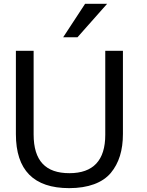

<svg xmlns="http://www.w3.org/2000/svg" viewBox="-20 -978 770 1009"><path d="M387.2 -782.2 543 -958H427.2L312 -782.2ZM343.8 10.7C443.8 10.7 518.6 -17.6 562 -68.8C605.5 -121.1 626 -188 626 -274.4V-710.9H533.2V-269.5C533.2 -135.3 470.2 -67.9 344.7 -67.9C220.2 -67.9 156.7 -132.3 156.7 -271.5V-710.9H63.5V-273.4C63.5 -84 156.7 10.7 343.8 10.7Z"/></svg>

Font: Ride
Style: Regular
Weight: 400
Version: Version 3.000